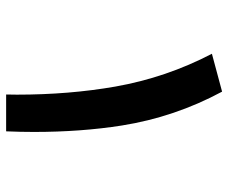

<svg xmlns="http://www.w3.org/2000/svg" viewBox="-79 -665 744 626"><g transform="rotate(90 293.0 -352.0)"><path d="M288.1 0Q288.6 -17.6 288.6 -35.2Q288.6 -205.6 262.2 -356.4Q232.9 -522 155.3 -670.9L278.8 -704.1Q361.8 -549.8 389.2 -377.4Q410.2 -244.1 410.2 -90.8Q410.2 -46.4 408.2 0Z"/></g></svg>

Font: CaskaydiaCove NFP SemiBold
Style: Regular
Weight: 600
Designer: Aaron Bell
Foundry: Saja Typeworks
Version: Version 2111.001; VTT 6.35;Nerd Fonts 3.1.1